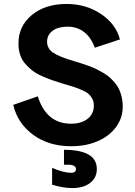

<svg xmlns="http://www.w3.org/2000/svg" viewBox="-20 -730 683 970"><path d="M315.9 -710Q416 -710 491.5 -658.4Q566.9 -606.9 585.9 -530.8L459 -488.8Q439.5 -542 404.3 -568.6Q369.1 -595.2 323.2 -595.2Q296.9 -595.2 274.4 -588.9Q252 -582.5 234.9 -564.7Q217.8 -546.9 217.8 -520Q217.8 -485.4 247.3 -464.6Q276.9 -443.8 355 -420.9Q377.4 -414.1 392.1 -409.4Q406.7 -404.8 429.2 -396.5Q451.7 -388.2 466.8 -380.9Q481.9 -373.5 501.2 -362.3Q520.5 -351.1 533.7 -339.4Q546.9 -327.6 560.3 -311.8Q573.7 -295.9 581.8 -278.6Q589.8 -261.2 595 -239.3Q600.1 -217.3 600.1 -192.9Q600.1 -133.8 565.9 -87.6Q531.7 -41.5 472.7 -16.4Q413.6 8.8 339.8 8.8Q226.1 8.8 147.2 -49.3Q68.4 -107.4 46.9 -200.2L170.9 -243.2Q214.4 -105 338.9 -105Q390.6 -105 422.4 -129.6Q454.1 -154.3 454.1 -196.8Q454.1 -215.3 446.8 -230Q439.5 -244.6 428.5 -254.6Q417.5 -264.6 395.5 -274.4Q373.5 -284.2 354.5 -290.3Q335.4 -296.4 301.8 -306.2Q268.1 -316.4 244.4 -324.7Q220.7 -333 191.9 -345.7Q163.1 -358.4 143.8 -373.3Q124.5 -388.2 107.4 -407.7Q90.3 -427.2 81.8 -453.1Q73.2 -479 73.2 -509.8Q73.2 -598.6 141.1 -654.3Q209 -710 315.9 -710ZM243.2 203.1V118.2Q301.3 143.1 340.8 143.1Q351.6 143.1 357.7 138.2Q363.8 133.3 363.8 125Q363.8 120.6 362.5 117.2Q361.3 113.8 358.6 111.6Q356 109.4 353.5 107.7Q351.1 106 346.2 104.7Q341.3 103.5 338.4 103Q335.4 102.5 329.3 102.3Q323.2 102.1 320.6 102.1Q317.9 102.1 311.5 102.1Q305.2 102.1 303.2 102.1V26.9Q469.2 26.9 469.2 124Q469.2 167.5 435.8 193.8Q402.3 220.2 344.2 220.2Q299.8 220.2 243.2 203.1Z"/></svg>

Font: LT Superior
Style: Bold
Weight: 400
Designer: Daniel Lyons
Foundry: LyonsType
Version: Version 1.000